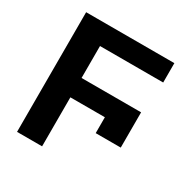

<svg xmlns="http://www.w3.org/2000/svg" viewBox="-158 -822 928 956"><g transform="rotate(30 305.5 -344.0)"><path d="M409.2 -190.4V-281.7H210.9V0H66.9V-688H574.2V-576.7H210.9V-393.1H553.2V-190.4Z"/></g></svg>

Font: Arimo
Style: Bold
Weight: 700
Designer: Steve Matteson
Foundry: Monotype Imaging Inc.
Version: Version 1.33